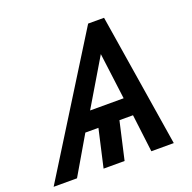

<svg xmlns="http://www.w3.org/2000/svg" viewBox="-165 -812 937 935"><g transform="rotate(-20 304.0 -344.5)"><path d="M-42.5 0 387.2 -689.5H469.7L580.1 0H463.9L439.9 -195.3H369.6L325.2 0H216.3L260.7 -195.3H192.9L78.6 0ZM251.5 -288.6H425.3L394.5 -528.8Z"/></g></svg>

Font: Acari Sans SemiBold
Style: Italic
Weight: 600
Italic angle: -13°
Designer: Alfredo Marco Pradil and Stefan Peev
Foundry: Hanken Design Co.
Version: Version 1.045;January 11, 2019;FontCreator 11.5.0.2425 64-bi